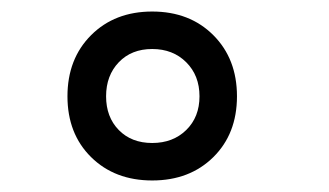

<svg xmlns="http://www.w3.org/2000/svg" viewBox="-20 -731 570 333"><path d="M138 -458.5Q97 -499 97 -564Q97 -629 138 -670Q179 -711 244 -711Q309 -711 350 -670Q391 -629 391 -564Q391 -499 350 -458.5Q309 -418 244 -418Q179 -418 138 -458.5ZM186 -623Q164 -600 164 -564Q164 -528 186 -505.5Q208 -483 244 -483Q280 -483 303 -505.5Q326 -528 326 -564Q326 -600 303 -623Q280 -646 244 -646Q208 -646 186 -623Z"/></svg>

Font: TypoPRO Titillium Maps
Style: 800 wt
Weight: 800
Designer: Campivisivi
Foundry: Accademia di Belle Arti di Urbino and students of MA course of Visual design
Version: Version 001.001